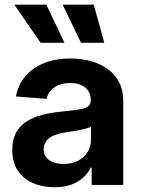

<svg xmlns="http://www.w3.org/2000/svg" viewBox="-20 -787 602 817"><path d="M211.9 9.8Q160.2 9.8 119.6 -8.1Q79.1 -25.9 55.7 -61Q32.2 -96.2 32.2 -148.9Q32.2 -193.4 48.8 -223.1Q65.4 -252.9 94 -270.8Q122.6 -288.6 159.2 -298.1Q195.8 -307.6 235.8 -311.5Q283.2 -316.4 312 -320.6Q340.8 -324.7 353.5 -333.3Q366.2 -341.8 366.2 -359.4V-362.3Q366.2 -384.3 355.7 -400.1Q345.2 -416 325.9 -424.8Q306.6 -433.6 278.3 -433.6Q250.5 -433.6 229.2 -424.8Q208 -416 195.1 -400.9Q182.1 -385.7 178.2 -366.2L47.9 -376.5Q56.2 -424.3 86.2 -460.7Q116.2 -497.1 165.3 -517.6Q214.4 -538.1 279.8 -538.1Q327.1 -538.1 367.9 -526.6Q408.7 -515.1 439.5 -492.4Q470.2 -469.7 487.3 -436.5Q504.4 -403.3 504.4 -359.9V0H370.1V-74.2H366.7Q354 -49.8 333.3 -30.8Q312.5 -11.7 282.5 -1Q252.4 9.8 211.9 9.8ZM249.5 -89.4Q285.6 -89.4 312 -103Q338.4 -116.7 352.8 -139.9Q367.2 -163.1 367.2 -191.9V-248Q360.8 -244.1 348.9 -240.7Q336.9 -237.3 321.8 -234.1Q306.6 -231 290.3 -228.5Q273.9 -226.1 258.3 -223.6Q232.4 -219.7 211.4 -211.4Q190.4 -203.1 178.2 -188.7Q166 -174.3 166 -152.3Q166 -122.1 189.2 -105.7Q212.4 -89.4 249.5 -89.4ZM152.8 -605 41 -767.1H177.2L254.4 -605ZM324.7 -605 246.6 -767.1H378.9L423.8 -605Z"/></svg>

Font: Inter Cardless Tabular Bold
Style: Bold
Weight: 700
Designer: Rasmus Andersson
Foundry: rsms
Version: Version 4.000;git-4fc901f